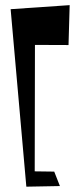

<svg xmlns="http://www.w3.org/2000/svg" viewBox="-20 -720 311 740"><path d="M248.5 -700.2 244.1 -546.4 114.7 -546.9 113.8 -59.6 189 -58.6 210.9 -2.9 81.5 -0.5 21 -684.6Z"/></svg>

Font: Some Time Later
Style: Regular
Weight: 400
Version: Version 003.300